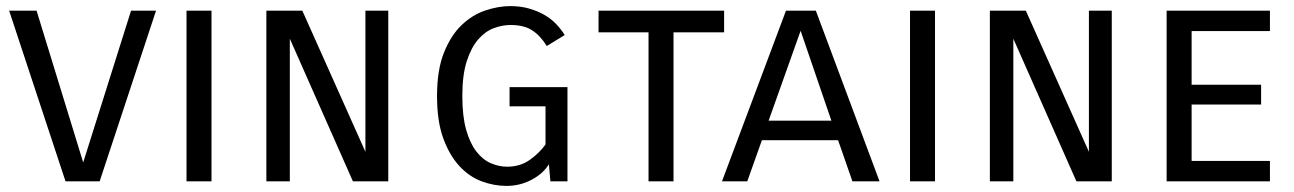

<svg xmlns="http://www.w3.org/2000/svg" viewBox="-20 -595 4247 630"><path d="M492 -560 307 0H195L10 -560H100L253 -62L410 -560Z M674 -560V0H592V-560Z M1254 -560V0H1138L931 -468V0H854V-560H972L1179 -97V-560Z M1774 -444Q1754 -477 1727 -495Q1700 -513 1655 -513Q1628 -513 1600 -502.5Q1572 -492 1549 -465.5Q1526 -439 1511.5 -394Q1497 -349 1497 -280Q1497 -214 1509.5 -169.5Q1522 -125 1543 -98Q1564 -71 1590.5 -59.5Q1617 -48 1644 -48Q1687 -48 1718.5 -70.5Q1750 -93 1770 -121V-246H1652V-309H1842V0H1786L1781 -56Q1762 -25 1724 -5Q1686 15 1642 15Q1601 15 1560.5 0Q1520 -15 1487.5 -50Q1455 -85 1434.5 -141Q1414 -197 1414 -280Q1414 -366 1437 -423Q1460 -480 1495.5 -513.5Q1531 -547 1573.5 -561Q1616 -575 1654 -575Q1688 -575 1716 -567Q1744 -559 1766.5 -546Q1789 -533 1805.5 -515.5Q1822 -498 1833 -480Z M2356 -489H2190V0H2108V-489H1944V-560H2356Z M2777 0 2730 -135H2480L2432 0H2349L2559 -560H2657L2866 0ZM2502 -199H2708L2607 -494Z M3048 -560V0H2966V-560Z M3628 -560V0H3512L3305 -468V0H3228V-560H3346L3553 -97V-560Z M4118 -252H3890V-67H4147V0H3808V-560H4147V-493H3890V-317H4118Z"/></svg>

Font: Carrois Gothic SC
Style: Regular
Weight: 400
Designer: Ralph du Carrois
Foundry: Ralph du Carrois
Version: Version 1.001